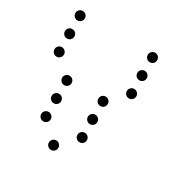

<svg xmlns="http://www.w3.org/2000/svg" viewBox="-150 -810 900 919"><g transform="rotate(30 300.0 -350.0)"><path d="M49 -676Q39 -676 31.5 -668.5Q24 -661 24 -651V-649Q24 -639 31.5 -631.5Q39 -624 49 -624H51Q61 -624 68.5 -631.5Q76 -639 76 -649V-651Q76 -661 68.5 -668.5Q61 -676 51 -676ZM449 -676Q439 -676 431.5 -668.5Q424 -661 424 -651V-649Q424 -639 431.5 -631.5Q439 -624 449 -624H451Q461 -624 468.5 -631.5Q476 -639 476 -649V-651Q476 -661 468.5 -668.5Q461 -676 451 -676ZM49 -576Q39 -576 31.5 -568.5Q24 -561 24 -551V-549Q24 -539 31.5 -531.5Q39 -524 49 -524H51Q61 -524 68.5 -531.5Q76 -539 76 -549V-551Q76 -561 68.5 -568.5Q61 -576 51 -576ZM449 -576Q439 -576 431.5 -568.5Q424 -561 424 -551V-549Q424 -539 431.5 -531.5Q439 -524 449 -524H451Q461 -524 468.5 -531.5Q476 -539 476 -549V-551Q476 -561 468.5 -568.5Q461 -576 451 -576ZM49 -476Q39 -476 31.5 -468.5Q24 -461 24 -451V-449Q24 -439 31.5 -431.5Q39 -424 49 -424H51Q61 -424 68.5 -431.5Q76 -439 76 -449V-451Q76 -461 68.5 -468.5Q61 -476 51 -476ZM449 -476Q439 -476 431.5 -468.5Q424 -461 424 -451V-449Q424 -439 431.5 -431.5Q439 -424 449 -424H451Q461 -424 468.5 -431.5Q476 -439 476 -449V-451Q476 -461 468.5 -468.5Q461 -476 451 -476ZM149 -376Q139 -376 131.5 -368.5Q124 -361 124 -351V-349Q124 -339 131.5 -331.5Q139 -324 149 -324H151Q161 -324 168.5 -331.5Q176 -339 176 -349V-351Q176 -361 168.5 -368.5Q161 -376 151 -376ZM349 -376Q339 -376 331.5 -368.5Q324 -361 324 -351V-349Q324 -339 331.5 -331.5Q339 -324 349 -324H351Q361 -324 368.5 -331.5Q376 -339 376 -349V-351Q376 -361 368.5 -368.5Q361 -376 351 -376ZM149 -276Q139 -276 131.5 -268.5Q124 -261 124 -251V-249Q124 -239 131.5 -231.5Q139 -224 149 -224H151Q161 -224 168.5 -231.5Q176 -239 176 -249V-251Q176 -261 168.5 -268.5Q161 -276 151 -276ZM349 -276Q339 -276 331.5 -268.5Q324 -261 324 -251V-249Q324 -239 331.5 -231.5Q339 -224 349 -224H351Q361 -224 368.5 -231.5Q376 -239 376 -249V-251Q376 -261 368.5 -268.5Q361 -276 351 -276ZM149 -176Q139 -176 131.5 -168.5Q124 -161 124 -151V-149Q124 -139 131.5 -131.5Q139 -124 149 -124H151Q161 -124 168.5 -131.5Q176 -139 176 -149V-151Q176 -161 168.5 -168.5Q161 -176 151 -176ZM349 -176Q339 -176 331.5 -168.5Q324 -161 324 -151V-149Q324 -139 331.5 -131.5Q339 -124 349 -124H351Q361 -124 368.5 -131.5Q376 -139 376 -149V-151Q376 -161 368.5 -168.5Q361 -176 351 -176ZM249 -76Q239 -76 231.5 -68.5Q224 -61 224 -51V-49Q224 -39 231.5 -31.5Q239 -24 249 -24H251Q261 -24 268.5 -31.5Q276 -39 276 -49V-51Q276 -61 268.5 -68.5Q261 -76 251 -76Z"/></g></svg>

Font: Doto Rounded
Style: Regular
Weight: 400
Monospace: yes
Version: Version 1.000